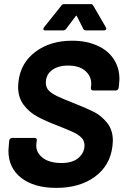

<svg xmlns="http://www.w3.org/2000/svg" viewBox="-20 -906 604 934"><path d="M21 -173Q21 -181 23 -201L25 -223Q26 -228 30 -231.5Q34 -235 39 -235H149Q154 -235 157 -231.5Q160 -228 159 -223L157 -208Q152 -168 185 -140.5Q218 -113 279 -113Q334 -113 362.5 -138.5Q391 -164 391 -199Q391 -221 376.5 -236Q362 -251 337.5 -262.5Q313 -274 260 -295Q202 -317 162 -338.5Q122 -360 95 -396Q68 -432 68 -485Q68 -492 70 -510Q81 -601 153 -654.5Q225 -708 331 -708Q399 -708 451.5 -685Q504 -662 532.5 -619.5Q561 -577 561 -521Q561 -511 559 -493L557 -478Q556 -473 552.5 -469.5Q549 -466 544 -466H433Q422 -466 422 -478L423 -486Q424 -490 424 -498Q424 -536 394.5 -561.5Q365 -587 311 -587Q262 -587 232.5 -564.5Q203 -542 203 -503Q203 -481 217 -466Q231 -451 258.5 -438Q286 -425 342 -403Q405 -378 439 -360.5Q473 -343 501 -308.5Q529 -274 529 -221Q529 -213 527 -195Q516 -101 442 -46.5Q368 8 254 8Q146 8 83.5 -40.5Q21 -89 21 -173ZM292 -886H421Q430 -886 434 -878L495 -773Q497 -769 497 -767Q497 -763 493.5 -760.5Q490 -758 485 -758H398Q388 -758 385 -766L354 -827Q351 -833 348 -827L302 -766Q296 -758 287 -758H200Q191 -758 191 -765Q191 -769 194 -773L278 -878Q283 -886 292 -886Z"/></svg>

Font: Barlow
Style: Bold Italic
Weight: 700
Italic angle: -7°
Designer: Jeremy Tribby
Foundry: Tribby Type
Version: Version 1.422